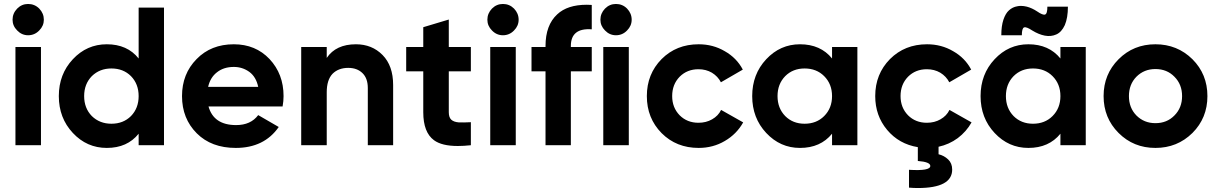

<svg xmlns="http://www.w3.org/2000/svg" viewBox="-20 -739 6196 977"><path d="M123 -559.6Q90.8 -559.6 67.4 -584Q43.9 -607.4 43.9 -638.7Q43.9 -670.9 67.4 -695.3Q90.8 -718.8 123 -718.8Q156.2 -718.8 179.7 -695.3Q203.1 -670.9 203.1 -638.7Q203.1 -607.4 179.7 -584Q156.2 -559.6 123 -559.6ZM58.6 0Q58.6 -125 58.6 -500Q90.8 -500 188.5 -500Q188.5 -375 188.5 0Q155.3 0 58.6 0Z M685.5 -700.2Q717.8 -700.2 814.5 -700.2Q814.5 -525.4 814.5 0Q782.2 0 685.5 0Q685.5 -14.6 685.5 -58.6Q627.9 13.7 523.4 13.7Q421.9 13.7 350.6 -62.5Q279.3 -138.7 279.3 -250Q279.3 -361.3 350.6 -437.5Q421.9 -513.7 523.4 -513.7Q627.9 -513.7 685.5 -441.4Q685.5 -527.3 685.5 -700.2ZM546.9 -109.4Q607.4 -109.4 646.5 -148.4Q685.5 -188.5 685.5 -250Q685.5 -311.5 646.5 -351.6Q607.4 -390.6 546.9 -390.6Q487.3 -390.6 447.3 -351.6Q408.2 -311.5 408.2 -250Q408.2 -188.5 447.3 -148.4Q487.3 -109.4 546.9 -109.4Z M1041 -197.3Q1067.4 -102.5 1181.6 -102.5Q1255.9 -102.5 1293.9 -153.3Q1329.1 -132.8 1398.4 -92.8Q1324.2 13.7 1179.7 13.7Q1055.7 13.7 981.4 -60.5Q906.2 -135.7 906.2 -250Q906.2 -363.3 980.5 -438.5Q1053.7 -513.7 1169.9 -513.7Q1280.3 -513.7 1351.6 -438.5Q1422.9 -362.3 1422.9 -250Q1422.9 -224.6 1418 -197.3Q1292 -197.3 1041 -197.3ZM1039.1 -296.9Q1102.5 -296.9 1293.9 -296.9Q1283.2 -347.7 1249 -373Q1213.9 -398.4 1169.9 -398.4Q1118.2 -398.4 1084 -371.1Q1049.8 -344.7 1039.1 -296.9Z M1791 -513.7Q1873 -513.7 1926.8 -459Q1980.5 -404.3 1980.5 -306.6Q1980.5 -205.1 1980.5 0Q1948.2 0 1851.6 0Q1851.6 -72.3 1851.6 -291Q1851.6 -340.8 1824.2 -367.2Q1796.9 -393.6 1752 -393.6Q1702.1 -393.6 1671.9 -363.3Q1642.6 -332 1642.6 -269.5Q1642.6 -179.7 1642.6 0Q1609.4 0 1512.7 0Q1512.7 -125 1512.7 -500Q1544.9 -500 1642.6 -500Q1642.6 -486.3 1642.6 -444.3Q1689.5 -513.7 1791 -513.7Z M2376 -376Q2347.7 -376 2263.7 -376Q2263.7 -324.2 2263.7 -168Q2263.7 -141.6 2276.4 -129.9Q2289.1 -118.2 2314.5 -116.2Q2338.9 -115.2 2376 -117.2Q2376 -78.1 2376 0Q2339.8 3.9 2309.6 3.9Q2228.5 3.9 2188.5 -25.4Q2133.8 -65.4 2133.8 -168Q2133.8 -237.3 2133.8 -376Q2112.3 -376 2046.9 -376Q2046.9 -407.2 2046.9 -500Q2069.3 -500 2133.8 -500Q2133.8 -525.4 2133.8 -600.6Q2166 -610.4 2263.7 -639.6Q2263.7 -605.5 2263.7 -500Q2291 -500 2376 -500Q2376 -468.8 2376 -376Z M2539.1 -559.6Q2506.8 -559.6 2483.4 -584Q2460 -607.4 2460 -638.7Q2460 -670.9 2483.4 -695.3Q2506.8 -718.8 2539.1 -718.8Q2572.3 -718.8 2595.7 -695.3Q2619.1 -670.9 2619.1 -638.7Q2619.1 -607.4 2595.7 -584Q2572.3 -559.6 2539.1 -559.6ZM2474.6 0Q2474.6 -125 2474.6 -500Q2506.8 -500 2604.5 -500Q2604.5 -375 2604.5 0Q2571.3 0 2474.6 0Z M2991.2 -589.8Q2884.8 -597.7 2884.8 -504.9Q2884.8 -502.9 2884.8 -500Q2911.1 -500 2991.2 -500Q2991.2 -468.8 2991.2 -376Q2964.8 -376 2884.8 -376Q2884.8 -282.2 2884.8 0Q2852.5 0 2755.9 0Q2755.9 -93.8 2755.9 -376Q2738.3 -376 2684.6 -376Q2684.6 -407.2 2684.6 -500Q2702.1 -500 2755.9 -500Q2755.9 -501 2755.9 -504.9Q2755.9 -611.3 2815.4 -666Q2867.2 -714.8 2965.8 -714.8Q2977.5 -714.8 2991.2 -713.9Q2991.2 -672.9 2991.2 -589.8Z M3114.3 -559.6Q3082 -559.6 3058.6 -584Q3035.2 -607.4 3035.2 -638.7Q3035.2 -670.9 3058.6 -695.3Q3082 -718.8 3114.3 -718.8Q3147.5 -718.8 3170.9 -695.3Q3194.3 -670.9 3194.3 -638.7Q3194.3 -607.4 3170.9 -584Q3147.5 -559.6 3114.3 -559.6ZM3049.8 0Q3049.8 -125 3049.8 -500Q3082 -500 3179.7 -500Q3179.7 -375 3179.7 0Q3146.5 0 3049.8 0Z M3535.2 13.7Q3421.9 13.7 3346.7 -61.5Q3271.5 -137.7 3271.5 -250Q3271.5 -362.3 3346.7 -438.5Q3421.9 -513.7 3535.2 -513.7Q3608.4 -513.7 3668 -478.5Q3728.5 -444.3 3759.8 -384.8Q3722.7 -363.3 3648.4 -320.3Q3632.8 -350.6 3602.5 -369.1Q3572.3 -386.7 3534.2 -386.7Q3476.6 -386.7 3438.5 -348.6Q3400.4 -309.6 3400.4 -250Q3400.4 -191.4 3438.5 -152.3Q3476.6 -114.3 3534.2 -114.3Q3573.2 -114.3 3603.5 -131.8Q3634.8 -149.4 3649.4 -179.7Q3686.5 -158.2 3761.7 -116.2Q3728.5 -56.6 3668 -21.5Q3608.4 13.7 3535.2 13.7Z M4213.9 -500Q4246.1 -500 4342.8 -500Q4342.8 -375 4342.8 0Q4310.5 0 4213.9 0Q4213.9 -14.6 4213.9 -58.6Q4155.3 13.7 4050.8 13.7Q3950.2 13.7 3878.9 -62.5Q3807.6 -138.7 3807.6 -250Q3807.6 -361.3 3878.9 -437.5Q3950.2 -513.7 4050.8 -513.7Q4155.3 -513.7 4213.9 -441.4Q4213.9 -460.9 4213.9 -500ZM4074.2 -109.4Q4134.8 -109.4 4173.8 -148.4Q4213.9 -188.5 4213.9 -250Q4213.9 -311.5 4173.8 -351.6Q4134.8 -390.6 4074.2 -390.6Q4014.6 -390.6 3975.6 -351.6Q3936.5 -311.5 3936.5 -250Q3936.5 -188.5 3975.6 -148.4Q4014.6 -109.4 4074.2 -109.4Z M4923.8 -116.2Q4897.5 -69.3 4853.5 -36.1Q4809.6 -3.9 4755.9 7.8Q4755.9 20.5 4755.9 45.9Q4784.2 52.7 4804.7 72.3Q4825.2 91.8 4825.2 124Q4825.2 217.8 4650.4 217.8Q4628.9 217.8 4605.5 215.8Q4605.5 185.5 4605.5 125Q4713.9 131.8 4713.9 105.5Q4713.9 85 4650.4 80.1Q4650.4 56.6 4650.4 9.8Q4554.7 -5.9 4494.1 -78.1Q4433.6 -150.4 4433.6 -250Q4433.6 -362.3 4508.8 -438.5Q4584 -513.7 4697.3 -513.7Q4770.5 -513.7 4830.1 -478.5Q4890.6 -444.3 4921.9 -384.8Q4884.8 -363.3 4810.5 -320.3Q4794.9 -350.6 4764.6 -369.1Q4734.4 -386.7 4696.3 -386.7Q4638.7 -386.7 4600.6 -348.6Q4562.5 -309.6 4562.5 -250Q4562.5 -191.4 4600.6 -152.3Q4638.7 -114.3 4696.3 -114.3Q4735.4 -114.3 4765.6 -131.8Q4796.9 -149.4 4811.5 -179.7Q4848.6 -158.2 4923.8 -116.2Z M5232.4 -584Q5203.1 -603.5 5191.4 -599.6Q5179.7 -595.7 5179.7 -559.6Q5144.5 -559.6 5075.2 -559.6Q5075.2 -606.4 5085.9 -638.7Q5096.7 -670.9 5114.3 -686.5Q5132.8 -703.1 5156.2 -707Q5165 -709 5174.8 -709Q5189.5 -709 5205.1 -705.1Q5231.4 -698.2 5257.8 -680.7Q5286.1 -661.1 5297.9 -665Q5309.6 -668.9 5309.6 -705.1Q5344.7 -705.1 5414.1 -705.1Q5414.1 -648.4 5398.4 -611.3Q5381.8 -575.2 5354.5 -563.5Q5328.1 -551.8 5296.9 -557.6Q5265.6 -563.5 5232.4 -584ZM5376 -500Q5408.2 -500 5504.9 -500Q5504.9 -375 5504.9 0Q5472.7 0 5376 0Q5376 -14.6 5376 -58.6Q5317.4 13.7 5212.9 13.7Q5112.3 13.7 5041 -62.5Q4969.7 -138.7 4969.7 -250Q4969.7 -361.3 5041 -437.5Q5112.3 -513.7 5212.9 -513.7Q5317.4 -513.7 5376 -441.4Q5376 -460.9 5376 -500ZM5236.3 -109.4Q5296.9 -109.4 5335.9 -148.4Q5376 -188.5 5376 -250Q5376 -311.5 5335.9 -351.6Q5296.9 -390.6 5236.3 -390.6Q5176.8 -390.6 5137.7 -351.6Q5098.6 -311.5 5098.6 -250Q5098.6 -188.5 5137.7 -148.4Q5176.8 -109.4 5236.3 -109.4Z M5859.4 13.7Q5748 13.7 5671.9 -62.5Q5595.7 -138.7 5595.7 -250Q5595.7 -361.3 5671.9 -437.5Q5748 -513.7 5859.4 -513.7Q5970.7 -513.7 6047.9 -437.5Q6124 -361.3 6124 -250Q6124 -138.7 6047.9 -62.5Q5970.7 13.7 5859.4 13.7ZM5859.4 -112.3Q5918 -112.3 5956.1 -151.4Q5995.1 -190.4 5995.1 -250Q5995.1 -309.6 5956.1 -348.6Q5918 -387.7 5859.4 -387.7Q5801.8 -387.7 5762.7 -348.6Q5724.6 -309.6 5724.6 -250Q5724.6 -190.4 5762.7 -151.4Q5801.8 -112.3 5859.4 -112.3Z"/></svg>

Font: LeFont
Style: Regular
Weight: 700
Designer: Leryon MEDIA
Version: Version 1.0